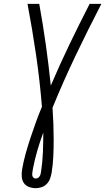

<svg xmlns="http://www.w3.org/2000/svg" viewBox="-20 -755 547 998"><path d="M166 223Q147 223 130 216.5Q113 210 103.5 195.5Q94 181 93 162Q92 143 95 125Q102 84 113.5 43Q125 2 138.5 -38.5Q152 -79 166.5 -119.5Q181 -160 198 -200Q187 -336 167.5 -469.5Q148 -603 123 -735H184Q203 -630 218 -524Q233 -418 244 -310Q290 -418 341 -524Q392 -630 446 -735H507Q438 -602 373.5 -467Q309 -332 253 -195Q256 -153 257.5 -111Q259 -69 259 -26.5Q259 16 257 59Q255 102 248 145Q245 160 239.5 175Q234 190 222.5 201.5Q211 213 196 218Q181 223 166 223ZM165 173Q171 173 176.5 170Q182 167 185.5 162Q189 157 190.5 151.5Q192 146 193 140Q201 88 203 36.5Q205 -15 205 -66Q188 -20 174.5 26Q161 72 152 118L149 136Q148 142 147.5 148Q147 154 148.5 159.5Q150 165 154.5 169Q159 173 165 173Z"/></svg>

Font: Iosevka Light Oblique
Style: Regular
Weight: 300
Italic angle: -9°
Monospace: yes
Designer: Belleve Invis
Foundry: Belleve Invis
Version: Version 32.5.0; ttfautohint (v1.8.4)